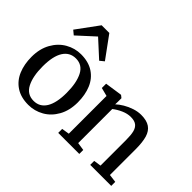

<svg xmlns="http://www.w3.org/2000/svg" viewBox="-152 -1164 1502 1502"><g transform="rotate(45 599.0 -413.0)"><path d="M286 -561.5Q369 -561.5 424.8 -524.8Q480.5 -488 507.2 -424Q534 -360 534 -277Q534 -187.5 497.5 -122Q461 -56.5 401.2 -22.8Q341.5 11 273.5 11Q190.5 11 135 -25.8Q79.5 -62.5 52.5 -126.8Q25.5 -191 25.5 -273.5Q25.5 -362.5 62.2 -428Q99 -493.5 158.8 -527.5Q218.5 -561.5 286 -561.5ZM419.5 -268.5Q419.5 -378 386 -444Q352.5 -510 280.5 -510Q213 -510 176.5 -452.5Q140 -395 140 -282Q140 -172 174 -106.2Q208 -40.5 280.5 -40.5Q347.5 -40.5 383.5 -98.2Q419.5 -156 419.5 -268.5ZM106 -654 239 -835.5H324L456.5 -654L421.5 -625.5L281.5 -753.5L141 -625Z M657 -54V-471.5L587 -489.5V-537L725.5 -557.5H732L752 -541.5V-500L751 -473Q773.5 -494 806.5 -513.8Q839.5 -533.5 878.2 -546.2Q917 -559 953.5 -559Q1015 -559 1049.8 -535.2Q1084.5 -511.5 1098.8 -463.2Q1113 -415 1113 -335V-53L1180.5 -44.5V0H948V-44L1009 -53V-334Q1009 -390.5 1000.8 -423.5Q992.5 -456.5 970.8 -473.2Q949 -490 908 -490Q870.5 -490 831.5 -472.8Q792.5 -455.5 761 -431V-54L827 -44V0H594V-44Z"/></g></svg>

Font: Merriweather 12pt
Style: Regular
Weight: 400
Designer: Eben Sorkin
Foundry: Eben Sorkin
Version: Version 2.100